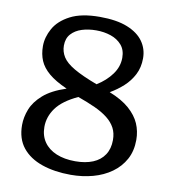

<svg xmlns="http://www.w3.org/2000/svg" viewBox="-82 -785 779 869"><g transform="rotate(10 308.0 -350.5)"><path d="M301 13Q226 13 168 -7Q110 -27 77.5 -67.5Q45 -108 45 -171Q45 -207 59.5 -244Q74 -281 111 -313.5Q148 -346 215 -368Q161 -392 131 -417.5Q101 -443 88.5 -472.5Q76 -502 76 -539Q76 -580 98.5 -620.5Q121 -661 172 -687.5Q223 -714 307 -714Q385 -714 434.5 -694Q484 -674 508 -640Q532 -606 532 -563Q532 -521 515 -488Q498 -455 470.5 -430Q443 -405 410 -386Q468 -363 502 -333Q536 -303 551 -268.5Q566 -234 566 -194Q566 -143 545 -104.5Q524 -66 487 -39.5Q450 -13 402 0Q354 13 301 13ZM310 -51Q357 -51 391 -65Q425 -79 443.5 -107Q462 -135 462 -175Q462 -207 449.5 -230.5Q437 -254 413 -273Q389 -292 354 -308Q319 -324 274 -340Q205 -308 175.5 -267.5Q146 -227 146 -180Q146 -140 166 -111Q186 -82 223 -66.5Q260 -51 310 -51ZM345 -411Q387 -437 413 -472.5Q439 -508 439 -549Q439 -585 419.5 -607.5Q400 -630 369 -640.5Q338 -651 302 -651Q266 -651 236 -641.5Q206 -632 187.5 -611.5Q169 -591 169 -558Q169 -530 184 -506Q199 -482 237.5 -459.5Q276 -437 345 -411Z"/></g></svg>

Font: Literata Variable Black
Style: Regular
Weight: 900
Designer: Latin by Veronika Burian and Jose Scaglione. Greek by Irene Vlachou. Cyrillic by Vera Evstafieva.
Foundry: TypeTogether
Version: Version 3.021